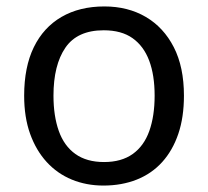

<svg xmlns="http://www.w3.org/2000/svg" viewBox="-20 -566 645 596"><path d="M551 -269Q551 -202 533.5 -150.5Q516 -99 483.5 -63Q451 -27 404.5 -8.5Q358 10 301 10Q248 10 203 -8.5Q158 -27 125 -63Q92 -99 73.5 -150.5Q55 -202 55 -269Q55 -358 85 -419.5Q115 -481 171 -513.5Q227 -546 304 -546Q377 -546 432.5 -513.5Q488 -481 519.5 -419.5Q551 -358 551 -269ZM146 -269Q146 -206 162.5 -159.5Q179 -113 214 -88Q249 -63 303 -63Q357 -63 392 -88Q427 -113 443.5 -159.5Q460 -206 460 -269Q460 -333 443 -378Q426 -423 391.5 -447.5Q357 -472 302 -472Q220 -472 183 -418Q146 -364 146 -269Z"/></svg>

Font: ing115
Style: Regular
Weight: 400
Designer: Monotype Design Team
Foundry: Monotype Imaging Inc.
Version: Version 2.013